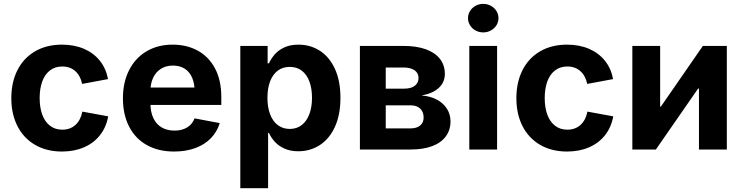

<svg xmlns="http://www.w3.org/2000/svg" viewBox="-20 -788 3913 1012"><path d="M39.6 -270.5Q39.6 -354.5 72 -418.5Q104.5 -482.4 165 -517.6Q225.6 -552.7 306.6 -552.7Q371.1 -552.7 422.4 -530.8Q473.6 -508.8 506.3 -467.8Q539.1 -426.8 549.3 -371.1L413.1 -345.7Q403.8 -389.2 376.7 -413.3Q349.6 -437.5 308.1 -437.5Q270 -437.5 243.2 -416.7Q216.3 -396 202.6 -358.4Q189 -320.8 189 -271Q189 -221.7 202.6 -184.1Q216.3 -146.5 243.2 -125.5Q270 -104.5 308.1 -104.5Q350.1 -104.5 377.7 -129.6Q405.3 -154.8 414.1 -199.7L550.3 -174.8Q540 -117.7 507.3 -75.9Q474.6 -34.2 423.1 -11.7Q371.6 10.7 306.6 10.7Q225.6 10.7 165 -24.4Q104.5 -59.6 72 -123.3Q39.6 -187 39.6 -270.5Z M627.9 -270Q627.9 -353.5 660.2 -417.7Q692.4 -481.9 752 -517.3Q811.5 -552.7 890.1 -552.7Q963.4 -552.7 1021.2 -521.7Q1079.1 -490.7 1112.8 -428.5Q1146.5 -366.2 1146.5 -275.9V-234.9H688V-326.7H1074.7L1006.3 -302.2Q1006.3 -345.2 993.4 -376.7Q980.5 -408.2 954.6 -425.3Q928.7 -442.4 891.6 -442.4Q854.5 -442.4 827.6 -425Q800.8 -407.7 786.9 -377.4Q772.9 -347.2 772.9 -308.6V-243.7Q772.9 -197.3 788.6 -164.8Q804.2 -132.3 832.8 -116Q861.3 -99.6 899.9 -99.6Q938.5 -99.6 966.1 -116.2Q993.7 -132.8 1005.4 -164.1L1138.2 -139.2Q1124.5 -93.8 1091.8 -59.8Q1059.1 -25.9 1009.5 -7.6Q960 10.7 897.5 10.7Q814.9 10.7 753.9 -23.4Q692.9 -57.6 660.4 -121.1Q627.9 -184.6 627.9 -270Z M1246.6 -545.9H1390.6V-454.1H1397.5Q1409.2 -479.5 1428.2 -501.5Q1447.3 -523.4 1478.5 -538.1Q1509.8 -552.7 1553.2 -552.7Q1615.2 -552.7 1665.5 -520.8Q1715.8 -488.8 1745.1 -425.5Q1774.4 -362.3 1774.4 -272Q1774.4 -183.6 1745.6 -120.1Q1716.8 -56.6 1666.3 -23.7Q1615.7 9.3 1552.2 9.3Q1510.3 9.3 1479.2 -4.9Q1448.2 -19 1428.7 -40.5Q1409.2 -62 1397.5 -87.4H1393.1V204.1H1246.6ZM1624.5 -272.5Q1624.5 -320.8 1611.1 -357.7Q1597.7 -394.5 1571.3 -415Q1544.9 -435.5 1507.3 -435.5Q1470.2 -435.5 1443.8 -415.5Q1417.5 -395.5 1403.6 -358.9Q1389.6 -322.3 1389.6 -272.5Q1389.6 -223.1 1403.6 -186Q1417.5 -148.9 1444.1 -128.7Q1470.7 -108.4 1507.3 -108.4Q1544.4 -108.4 1570.8 -129.2Q1597.2 -149.9 1610.8 -187Q1624.5 -224.1 1624.5 -272.5Z M1877 -545.9H2108.4Q2174.8 -545.9 2223.6 -528.6Q2272.5 -511.2 2298.6 -478Q2324.7 -444.8 2324.7 -398.4Q2324.7 -354 2292.5 -324.5Q2260.3 -294.9 2201.7 -284.7Q2248.5 -281.2 2283 -262.7Q2317.4 -244.1 2335.9 -214.6Q2354.5 -185.1 2354.5 -148.4Q2354.5 -102.5 2329.8 -69.1Q2305.2 -35.6 2258.1 -17.8Q2210.9 0 2144 0H1877ZM2212.9 -168.5Q2212.9 -198.7 2194.6 -215.8Q2176.3 -232.9 2144 -232.9H2013.2V-111.3H2144Q2176.3 -111.3 2194.6 -126.5Q2212.9 -141.6 2212.9 -168.5ZM2186 -377Q2186 -402.8 2165.3 -417.5Q2144.5 -432.1 2108.4 -432.1H2013.2V-320.8H2111.3Q2146.5 -320.8 2166.3 -335.9Q2186 -351.1 2186 -377Z M2453.6 -545.9H2600.1V0H2453.6ZM2446.8 -692.4Q2446.8 -712.7 2457.5 -730.1Q2468.3 -747.6 2486.8 -757.6Q2505.4 -767.6 2527.1 -767.6Q2548.7 -767.6 2567.2 -757.5Q2585.7 -747.5 2596.6 -730.2Q2607.4 -712.9 2607.4 -692.4Q2607.4 -671.9 2596.6 -654.6Q2585.7 -637.3 2567.2 -627.2Q2548.7 -617.2 2527.1 -617.2Q2505.4 -617.2 2486.8 -627.2Q2468.3 -637.2 2457.5 -654.6Q2446.8 -672.1 2446.8 -692.4Z M2701.7 -270.5Q2701.7 -354.5 2734.1 -418.5Q2766.6 -482.4 2827.1 -517.6Q2887.7 -552.7 2968.8 -552.7Q3033.2 -552.7 3084.5 -530.8Q3135.7 -508.8 3168.5 -467.8Q3201.2 -426.8 3211.4 -371.1L3075.2 -345.7Q3065.9 -389.2 3038.8 -413.3Q3011.7 -437.5 2970.2 -437.5Q2932.1 -437.5 2905.3 -416.7Q2878.4 -396 2864.7 -358.4Q2851.1 -320.8 2851.1 -271Q2851.1 -221.7 2864.7 -184.1Q2878.4 -146.5 2905.3 -125.5Q2932.1 -104.5 2970.2 -104.5Q3012.2 -104.5 3039.8 -129.6Q3067.4 -154.8 3076.2 -199.7L3212.4 -174.8Q3202.1 -117.7 3169.4 -75.9Q3136.7 -34.2 3085.2 -11.7Q3033.7 10.7 2968.8 10.7Q2887.7 10.7 2827.1 -24.4Q2766.6 -59.6 2734.1 -123.3Q2701.7 -187 2701.7 -270.5Z M3664.1 0V-321.3H3659.7L3437 0H3313V-545.9H3459.5V-226.1H3463.4L3684.6 -545.9H3811V0Z"/></svg>

Font: Inter RS Variable
Style: Regular
Weight: 400
Designer: Rasmus Andersson (customised by Maria Ramos and Noel Pretorius)
Foundry: rsms
Version: Version 3.001;Glyphs 3.2.3 (3260)